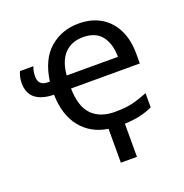

<svg xmlns="http://www.w3.org/2000/svg" viewBox="-130 -662 926 965"><g transform="rotate(-20 332.5 -180.0)"><path d="M354 4Q264 -10 211 -75Q158 -140 155 -251Q91 -252 56.5 -279Q22 -306 22 -361Q22 -379 26 -395Q30 -411 35 -421H107Q103 -414 100 -400Q97 -386 97 -369Q97 -320 148 -320H158Q174 -435 238.5 -490Q303 -545 392 -545Q462 -545 511.5 -515Q561 -485 587.5 -431Q614 -377 614 -304V-251H246Q248 -154 291.5 -109.5Q335 -65 414 -65Q472 -65 510 -74.5Q548 -84 590 -101V-25Q555 -9 519.5 -1.5Q484 6 440 8V185H354ZM390 -473Q328 -473 291 -434Q254 -395 248 -320H522Q522 -389 490 -431Q458 -473 390 -473Z"/></g></svg>

Font: Noto Sans Historical
Style: Regular
Weight: 400
Designer: Monotype Design Team
Foundry: Monotype Imaging Inc.
Version: Version 2.013; ttfautohint (v1.8.4.7-5d5b)